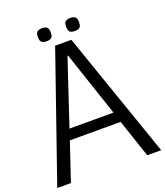

<svg xmlns="http://www.w3.org/2000/svg" viewBox="-174 -1087 1034 1201"><g transform="rotate(-20 343.0 -486.0)"><path d="M-3 0 289 -841H397L689 0H596L511 -253H173L88 0ZM196 -323H489L344 -755H340ZM437 -885Q425 -885 415 -888Q405 -891 399.5 -900Q394 -909 394 -928Q394 -957 406.5 -964.5Q419 -972 437 -972Q455 -972 467.5 -964.5Q480 -957 480 -928Q480 -909 474.5 -900Q469 -891 459 -888Q449 -885 437 -885ZM249 -885Q237 -885 227 -888Q217 -891 211.5 -900Q206 -909 206 -928Q206 -957 218.5 -964.5Q231 -972 249 -972Q267 -972 279.5 -964.5Q292 -957 292 -928Q292 -909 286.5 -900Q281 -891 271 -888Q261 -885 249 -885Z"/></g></svg>

Font: Matangi Medium
Style: Regular
Weight: 500
Designer: Prashant Pant
Foundry: The Graphic Ant
Version: Version 3.002